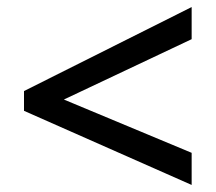

<svg xmlns="http://www.w3.org/2000/svg" viewBox="-20 -634 612 544"><path d="M523 -110 48 -320V-376L523 -614V-523L161 -352L523 -201Z"/></svg>

Font: Noto Sans NKo Unjoined Medium
Style: Regular
Weight: 500
Designer: Monotype Design Team
Foundry: Monotype Imaging Inc.
Version: Version 2.004